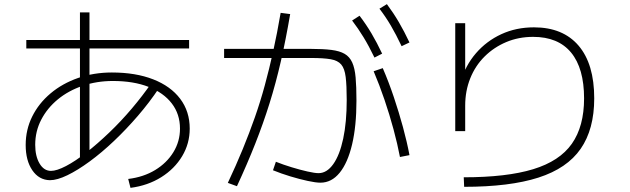

<svg xmlns="http://www.w3.org/2000/svg" viewBox="-20 -866 3040 927"><path d="M366 -94V-475V-806H412V-475V-94ZM107 -632V-673H893V-632ZM599 -2Q673 -11 729 -45Q785 -79 817 -131Q849 -183 849 -245Q849 -315 809.5 -366.5Q770 -418 697.5 -446.5Q625 -475 525 -475Q447 -475 378.5 -451.5Q310 -428 259 -386Q208 -344 179 -288Q150 -232 150 -167Q150 -112 171 -76.5Q192 -41 226 -41Q254 -41 299 -64.5Q344 -88 397.5 -130Q451 -172 507.5 -226Q564 -280 616.5 -342Q669 -404 711 -465L748 -441Q702 -372 646 -307Q590 -242 530.5 -185.5Q471 -129 413 -86.5Q355 -44 305.5 -20Q256 4 221 4Q168 3 136 -44Q104 -91 104 -166Q104 -240 135.5 -303.5Q167 -367 224 -415Q281 -463 357 -489.5Q433 -516 520 -516Q635 -516 719.5 -483Q804 -450 850 -389Q896 -328 896 -245Q896 -173 859.5 -112Q823 -51 758.5 -10.5Q694 30 610 41Z M1080 17Q1120 -68 1152 -146Q1184 -224 1210.5 -299.5Q1237 -375 1258.5 -454Q1280 -533 1299 -619Q1318 -705 1335 -804L1381 -798Q1360 -675 1336 -570Q1312 -465 1281.5 -367.5Q1251 -270 1212.5 -172.5Q1174 -75 1124 33ZM1911 -108Q1899 -171 1880 -241.5Q1861 -312 1836.5 -384Q1812 -456 1784 -522L1828 -537Q1857 -470 1881.5 -397Q1906 -324 1925.5 -252.5Q1945 -181 1957 -117ZM1788 -588Q1761 -644 1735 -686.5Q1709 -729 1680 -767L1716 -790Q1748 -748 1774 -704Q1800 -660 1825 -607ZM1919 -643Q1892 -700 1867 -742.5Q1842 -785 1812 -824L1848 -846Q1880 -803 1906 -758.5Q1932 -714 1957 -661ZM1527 16Q1505 16 1465.5 7.5Q1426 -1 1381.5 -14.5Q1337 -28 1298 -44L1312 -85Q1347 -71 1388 -58.5Q1429 -46 1464.5 -38Q1500 -30 1518 -30Q1558 -30 1589 -73.5Q1620 -117 1637 -196.5Q1654 -276 1654 -384Q1654 -453 1649 -494Q1644 -535 1627.5 -554.5Q1611 -574 1576.5 -580Q1542 -586 1483 -586H1062V-630H1480Q1540 -630 1580 -625Q1620 -620 1644 -606Q1668 -592 1680.5 -564.5Q1693 -537 1697 -492Q1701 -447 1701 -380Q1701 -258 1680 -169Q1659 -80 1620 -32Q1581 16 1527 16Z M2219 -10Q2426 -10 2554 -49Q2682 -88 2741 -172Q2800 -256 2800 -391Q2800 -536 2737.5 -612Q2675 -688 2554 -688Q2484 -688 2424.5 -663Q2365 -638 2320 -593.5Q2275 -549 2250.5 -488Q2226 -427 2226 -356V-233H2178V-754H2226V-471H2204Q2227 -550 2278 -609Q2329 -668 2400.5 -701Q2472 -734 2558 -734Q2698 -734 2773.5 -645.5Q2849 -557 2849 -391Q2849 -242 2783.5 -147.5Q2718 -53 2579.5 -8.5Q2441 36 2221 36Z"/></svg>

Font: M PLUS 1 Code Light
Style: Regular
Weight: 300
Designer: Coji Morishita
Foundry: UNDERFOREST DESIGN
Version: Version 1.002